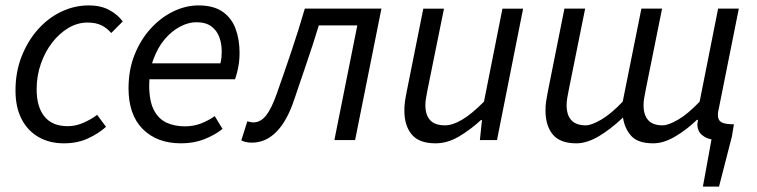

<svg xmlns="http://www.w3.org/2000/svg" viewBox="-20 -518 2798 710"><path d="M216.1 12Q163.3 12 123 -10.9Q82.8 -33.8 60 -77.4Q37.3 -120.9 37.3 -183.4Q37.3 -251.3 59.6 -308.5Q81.9 -365.7 119.6 -408.4Q157.3 -451.1 206.2 -474.6Q255.1 -498 307.8 -498Q352.9 -498 384.2 -480.9Q415.6 -463.9 433.9 -438.7L391.4 -395.9Q374.3 -415.6 353.7 -425.1Q333.2 -434.6 303.4 -434.6Q266.9 -434.6 233.3 -414.8Q199.8 -395.1 173.3 -361Q146.8 -326.9 131.2 -282.3Q115.5 -237.8 115.5 -188.1Q115.5 -122.7 144.4 -87.1Q173.3 -51.4 230.4 -51.4Q260.5 -51.4 289.6 -64.5Q318.8 -77.5 339.1 -93.4L372.1 -49.1Q345.7 -25 306.2 -6.5Q266.8 12 216.1 12Z M649.4 12Q560.6 12 507.9 -40.8Q455.3 -93.5 455.3 -191.4Q455.3 -260 477.8 -316Q500.3 -372 537.7 -412.8Q575 -453.6 621 -475.8Q666.9 -498 714.1 -498Q769.4 -498 802.8 -474.9Q836.1 -451.9 851 -412.1Q865.9 -372.2 865.9 -322Q865.9 -302.3 863.5 -284.8Q861.1 -267.2 857.2 -251.9Q853.3 -236.7 849 -224.8H512.4L520.2 -283.9H795.1Q798.1 -296.5 799 -306.1Q799.9 -315.7 799.9 -328Q799.9 -355.9 791.1 -380.4Q782.2 -405 761.6 -420.4Q741 -435.8 706 -435.8Q677 -435.8 646.2 -419.7Q615.4 -403.6 589.6 -373.5Q563.8 -343.3 547.8 -300Q531.7 -256.7 531.7 -203.2Q531.7 -144.5 548.9 -111.3Q566.1 -78.1 595.9 -64.4Q625.7 -50.8 663.6 -50.8Q696.1 -50.8 723.5 -61.5Q750.8 -72.1 774.1 -88.7L802.9 -41.2Q774 -18.4 735.5 -3.2Q697 12 649.4 12Z M911.1 9.5Q898.5 9.5 889.3 7.2Q880.1 5 872.3 1.3L894.6 -69.4Q899.3 -68.4 904.9 -66.9Q910.4 -65.4 916.8 -65.4Q943.6 -65.4 963.8 -90.8Q984 -116.2 1003.3 -171Q1031.1 -249.6 1057.4 -327.6Q1083.7 -405.5 1107.2 -486.1H1390.5L1293.1 0H1216.5L1301.3 -424H1158.9Q1137.8 -354.5 1114.5 -286.7Q1091.2 -218.9 1068.1 -150.1Q1042 -71.2 1002.4 -30.8Q962.8 9.5 911.1 9.5Z M1590.6 12Q1529.6 12 1502.5 -20.8Q1475.3 -53.6 1475.3 -108.9Q1475.3 -126.3 1477.3 -141.2Q1479.3 -156.2 1483.3 -176L1545.3 -486H1621.8L1561 -186.1Q1557.6 -167.2 1555.3 -154.6Q1553 -142 1553 -129.5Q1553 -92.7 1570.7 -73.6Q1588.3 -54.5 1625.9 -54.5Q1653.9 -54.5 1689.4 -75.7Q1724.9 -96.9 1769.7 -142.1L1838 -486H1914.4L1817.8 0H1754.6L1762.3 -73.9H1758.3Q1720 -38.5 1677.3 -13.3Q1634.6 12 1590.6 12Z M2579.3 172 2611.1 -2.7Q2591 -5.7 2575.2 -19.5Q2559.4 -33.3 2558.7 -57.2Q2558.7 -60.9 2559.6 -64.7Q2560.6 -68.5 2561.2 -74.8H2557.2Q2520.4 -39.2 2477.4 -13.6Q2434.3 12 2396 12Q2338.2 12 2313.8 -15.9Q2289.4 -43.7 2283.8 -83.4Q2237.2 -39.2 2193.5 -13.6Q2149.7 12 2111.4 12Q2051.1 12 2024.1 -20.7Q1997.2 -53.4 1997.2 -109.2Q1997.2 -126.8 1999.2 -141.5Q2001.2 -156.2 2005.2 -176.1L2067.2 -486.1H2143.8L2083.3 -186Q2079.6 -167.3 2077.5 -154.7Q2075.3 -142.1 2075.3 -129.3Q2075.3 -92.5 2092.8 -73.5Q2110.3 -54.5 2146.3 -54.5Q2167 -54.5 2203.5 -75.7Q2239.9 -97 2282.7 -142.1L2351.8 -486.1H2428.3L2367.8 -186Q2364.2 -167.3 2362 -154.7Q2359.8 -142.1 2359.8 -129.3Q2359.8 -92.5 2377.1 -73.5Q2394.4 -54.5 2430.1 -54.5Q2451.6 -54.5 2488 -75.7Q2524.4 -97 2567.2 -142.1L2635.5 -486.1H2712.1L2636.7 -109.5Q2635.7 -105.5 2635.2 -101.7Q2634.7 -97.8 2634.7 -92.8Q2634.7 -73.3 2647.7 -65.9Q2660.7 -58.4 2693.9 -58.4L2686.7 -14.2L2638.9 172Z"/></svg>

Font: Source Sans 3 VF
Style: Italic
Weight: 200
Italic angle: -11°
Designer: Paul D. Hunt
Foundry: Adobe Systems Incorporated
Version: Version 3.042;hotconv 1.0.118;makeotfexe 2.5.65603